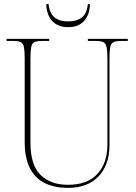

<svg xmlns="http://www.w3.org/2000/svg" viewBox="-20 -903 661 933"><path d="M310 10Q247 10 200 -12Q153 -34 126.5 -83.5Q100 -133 100 -214V-617Q100 -655 96.5 -673.5Q93 -692 81 -698Q69 -704 44 -704H12V-714H219V-704H184Q159 -704 147 -698Q135 -692 131.5 -673.5Q128 -655 128 -616V-210Q128 -101 177 -53Q226 -5 310 -5Q405 -5 453.5 -58Q502 -111 502 -201V-616Q502 -655 498 -673.5Q494 -692 482.5 -698Q471 -704 446 -704H407V-714H601V-704H568Q543 -704 531 -698Q519 -692 515.5 -673.5Q512 -655 512 -616V-199Q512 -102 459 -46Q406 10 310 10ZM311 -771Q261 -771 233.5 -801.5Q206 -832 205 -883H216Q221 -838 245 -818.5Q269 -799 311 -799Q353 -799 377.5 -818Q402 -837 407 -883H417Q416 -832 389 -801.5Q362 -771 311 -771Z"/></svg>

Font: Noto Serif Display SemiCondensed Thin
Style: Regular
Weight: 100
Width: 4
Designer: Monotype Design Team
Foundry: Monotype Imaging Inc.
Version: Version 2.009